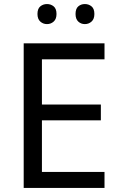

<svg xmlns="http://www.w3.org/2000/svg" viewBox="-20 -928 596 948"><path d="M496 0H97V-714H496V-635H187V-412H478V-334H187V-79H496ZM165 -859Q165 -885 179 -896.5Q193 -908 212 -908Q231 -908 245 -896.5Q259 -885 259 -859Q259 -834 245 -821.5Q231 -809 212 -809Q193 -809 179 -821.5Q165 -834 165 -859ZM353 -859Q353 -885 366.5 -896.5Q380 -908 399 -908Q418 -908 432 -896.5Q446 -885 446 -859Q446 -834 432 -821.5Q418 -809 399 -809Q380 -809 366.5 -821.5Q353 -834 353 -859Z"/></svg>

Font: Noto Sans Tagalog
Style: Regular
Weight: 400
Designer: Monotype Design Team
Foundry: Monotype Imaging Inc.
Version: Version 2.001; ttfautohint (v1.8.4.7-5d5b)